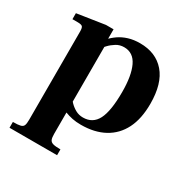

<svg xmlns="http://www.w3.org/2000/svg" viewBox="-157 -612 914 944"><g transform="rotate(30 299.5 -140.5)"><path d="M23 200V167Q52 167 65.5 163.5Q79 160 83 149.5Q87 139 87 117V-383Q87 -404 81 -410.5Q75 -417 53 -417H24V-451L181 -475H224V-422H228V117Q228 138 232.5 148.5Q237 159 250.5 163Q264 167 293 167V200ZM319 12Q292 12 270 7.5Q248 3 227.5 -5Q207 -13 186 -23V-123Q196 -109 208 -91.5Q220 -74 235 -59Q250 -44 268.5 -34Q287 -24 310 -24Q365 -24 390 -72.5Q415 -121 415 -229Q415 -322 390.5 -373.5Q366 -425 314 -425Q289 -425 269 -412.5Q249 -400 235 -385Q221 -370 214 -362V-411Q233 -432 255.5 -447.5Q278 -463 307 -472Q336 -481 372 -481Q462 -481 513 -422Q564 -363 564 -248Q564 -163 535 -105.5Q506 -48 451 -18Q396 12 319 12Z"/></g></svg>

Font: Frank Ruhl Libre
Style: Bold
Weight: 700
Designer: Yanek Iontef
Foundry: Fontef
Version: Version 6.004